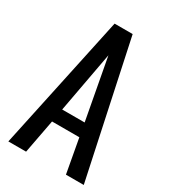

<svg xmlns="http://www.w3.org/2000/svg" viewBox="-197 -906 886 1002"><g transform="rotate(30 246.0 -405.0)"><path d="M18.6 0 191.4 -809.6H300.3L473.1 0H365.7L328.6 -204.1H164.1L125.5 0ZM178.7 -284.7H314L246.1 -650.4Z"/></g></svg>

Font: Oswald Regular
Style: Regular
Weight: 400
Designer: Vernon Adams
Foundry: Vernon Adams
Version: 3.0; ttfautohint (v0.95) -l 8 -r 50 -G 200 -x 0 -w "G" -W -c